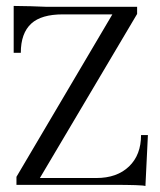

<svg xmlns="http://www.w3.org/2000/svg" viewBox="-20 -620 536 644"><path d="M476.1 -167 467.8 3.9Q457.5 0 355 0H35.2V-26.9L356.9 -571.8H190.9Q118.7 -571.8 85 -541Q49.8 -508.8 49.8 -442.9H25.9V-600.1L83 -599.1Q127 -597.2 134.8 -597.2H439.9V-573.2L113.8 -22.9H303.2Q372.6 -22.9 413.1 -62Q453.1 -100.6 453.1 -167Z"/></svg>

Font: Unna Light
Style: Regular
Weight: 300
Designer: Jorge de Buen Unna
Foundry: Omnibus-Type
Version: Version 2.007;PS 002.007;hotconv 1.0.88;makeotf.lib2.5.64775